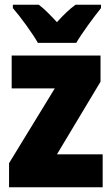

<svg xmlns="http://www.w3.org/2000/svg" viewBox="-20 -786 470 806"><path d="M139 -606H300C324 -647 374 -715 404 -752V-766H297C273 -749 248 -725 219 -693C190 -724 167 -748 143 -766H34V-752C64 -718 118 -644 139 -606ZM411 0V-138H219L402 -443V-553H29V-415H210L18 -101V0Z"/></svg>

Font: Noto Sans Devanagari UI Condensed Black
Style: Regular
Weight: 900
Width: 3
Designer: Jelle Bosma - Monotype Design Team
Foundry: Monotype Imaging Inc.
Version: Version 2.004